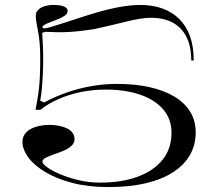

<svg xmlns="http://www.w3.org/2000/svg" viewBox="-20 -743 886 778"><path d="M419 15Q337 15 272.5 -2Q208 -19 162.5 -46.5Q117 -74 94 -106Q71 -138 71 -168Q71 -185 79.5 -198Q88 -211 103 -219.5Q118 -228 138.5 -232.5Q159 -237 181 -237Q202 -237 220.5 -233Q239 -229 253 -222Q267 -215 274.5 -204Q282 -193 282 -179Q282 -163 269 -151.5Q256 -140 237 -132Q218 -124 198.5 -117.5Q179 -111 165.5 -104Q152 -97 152 -88Q152 -79 171.5 -65Q191 -51 224 -37Q257 -23 298.5 -13Q340 -3 385 -3Q473 -3 538 -27Q603 -51 639 -96Q675 -141 675 -205Q675 -260 642 -299Q609 -338 549 -359Q489 -380 407 -380Q356 -380 307.5 -370Q259 -360 217 -341.5Q175 -323 144 -298H124Q131 -334 135.5 -365.5Q140 -397 141.5 -431Q143 -465 143 -506Q143 -574 134 -617Q125 -660 125 -679Q125 -694 135 -703.5Q145 -713 161 -718Q177 -723 196 -723Q223 -723 238.5 -717Q254 -711 254 -699Q254 -688 243.5 -680.5Q233 -673 218 -666.5Q203 -660 187.5 -654.5Q172 -649 162 -643.5Q152 -638 152 -633Q152 -628 160 -628Q167 -628 187.5 -634Q208 -640 244.5 -652Q281 -664 337 -682Q382 -696 419 -705Q456 -714 488 -718.5Q520 -723 548 -723Q597 -723 637 -709Q677 -695 706 -666.5Q735 -638 750 -596Q765 -554 765 -498H755Q755 -582 712.5 -626.5Q670 -671 592 -671Q570 -671 546.5 -667Q523 -663 496 -656.5Q469 -650 436 -642Q403 -634 362 -625Q336 -621 310.5 -618Q285 -615 260.5 -613.5Q236 -612 212 -612.5Q188 -613 164 -614L151 -610Q152 -590 153.5 -563Q155 -536 155 -506Q155 -471 153.5 -440Q152 -409 149.5 -382.5Q147 -356 143 -335L159 -328Q206 -353 254.5 -369.5Q303 -386 353 -394.5Q403 -403 454 -403Q527 -403 585.5 -390Q644 -377 686 -352Q728 -327 750.5 -290.5Q773 -254 773 -206Q773 -157 750.5 -116.5Q728 -76 683.5 -46.5Q639 -17 572.5 -1Q506 15 419 15Z"/></svg>

Font: Kalnia SemiExpanded Light
Style: Regular
Weight: 300
Width: 6
Designer: Frida Medrano
Foundry: Frida Medrano
Version: Version 1.105